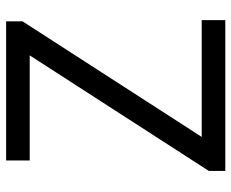

<svg xmlns="http://www.w3.org/2000/svg" viewBox="-86 -688 774 643"><g transform="rotate(-90 301.5 -367.0)"><path d="M50 0H555V-79H164L551 -679V-734H85V-655H437L50 -55Z"/></g></svg>

Font: Microsoft YaHei
Style: Regular
Weight: 400
Designer: Ryoko NISHIZUKA 西塚涼子 (kana, bopomofo & ideographs); Paul D. Hunt (Latin, Greek & Cyrillic); Sandoll Communications 산돌커뮤니
Foundry: Adobe
Version: Version 2.001;hotconv 1.0.111;makeotfexe 2.5.65597